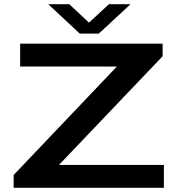

<svg xmlns="http://www.w3.org/2000/svg" viewBox="-20 -895 864 915"><path d="M45 0V-61L537 -578H76V-687H755V-627L261 -109H761V0ZM210 -875H310L432 -761H376L499 -875H602L451 -735H360Z"/></svg>

Font: Archivo Expanded Medium
Style: Regular
Weight: 500
Width: 7
Designer: Hector Gatti
Foundry: Omnibus-Type
Version: Version 2.001